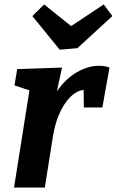

<svg xmlns="http://www.w3.org/2000/svg" viewBox="-20 -841 524 861"><path d="M43 0 112 -436 45 -458 57 -531 258 -538 235 -431Q274 -488 324.5 -517Q375 -546 424 -546Q451 -546 471 -538L439 -359H356L355 -438Q308 -432 269.5 -374Q231 -316 217 -227L181 0ZM445 -821 484 -769 327 -625 248 -618 125 -769 178 -821 299 -724Z"/></svg>

Font: Bitter
Style: Bold Italic
Weight: 700
Italic angle: -9°
Designer: Sol Matas, and Bitter project Authors
Foundry: Sol Matas
Version: Version 2.001